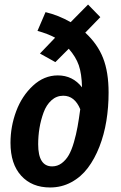

<svg xmlns="http://www.w3.org/2000/svg" viewBox="-20 -806 530 840"><path d="M353 -663.1Q406.7 -613.8 430.9 -552.2Q455.1 -490.7 455.1 -400.9Q455.1 -336.4 445.3 -276.6Q435.5 -216.8 414.8 -163.8Q394 -110.8 364.3 -71.3Q334.5 -31.7 292 -8.8Q249.5 14.2 199.2 14.2Q119.6 14.2 72.8 -37.1Q25.9 -88.4 25.9 -181.2Q25.9 -252.4 50.8 -319.3Q75.7 -386.2 124.3 -431.2Q172.9 -476.1 232.9 -476.1Q298.3 -476.1 338.9 -423.8Q337.4 -483.9 324.7 -520.5Q312 -557.1 280.8 -592.8L222.2 -534.2L154.8 -571.8L221.2 -641.1Q189.5 -658.2 144 -670.9L179.2 -752.9Q236.3 -739.3 289.1 -709L365.2 -786.1L418.9 -731ZM208 -78.1Q231.4 -78.1 250 -92Q268.6 -106 281 -127.7Q293.5 -149.4 303.5 -184.1Q313.5 -218.8 319.3 -251.5Q325.2 -284.2 331.1 -328.1Q306.6 -387.2 256.8 -387.2Q227.1 -387.2 204.8 -366.9Q182.6 -346.7 170.7 -314Q158.7 -281.2 152.8 -246.1Q147 -210.9 147 -174.8Q147 -78.1 208 -78.1Z"/></svg>

Font: Fira Sans Compressed Medium
Style: Italic
Weight: 500
Width: 3
Italic angle: -8°
Designer: Carrois Corporate & Edenspiekermann AG
Foundry: Carrois Corporate GbR & Edenspiekermann AG
Version: Version 4.203;PS 004.203;hotconv 1.0.88;makeotf.lib2.5.64775